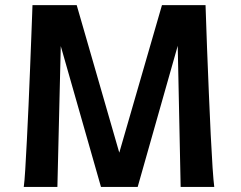

<svg xmlns="http://www.w3.org/2000/svg" viewBox="-20 -733 946 753"><path d="M447.8 -134.3 615.2 -712.9H740.7L682.1 -571.3L520 0H376L212.9 -571.3L153.8 -712.9H280.8ZM107.4 -712.9H236.8L219.2 -588.4L205.1 0H73.2Q76.2 -20.5 79.1 -69.1Q82 -117.7 85.4 -183.1Q88.9 -248.5 92 -321Q95.2 -393.6 97.9 -462.9Q100.6 -532.2 102.8 -588.9Q105 -645.5 106.2 -679.2Q107.4 -712.9 107.4 -712.9ZM820.3 0H688.5L676.3 -588.4L654.3 -712.9H786.1Q788.6 -633.3 792 -544.4Q795.4 -455.6 799.1 -368.2Q802.7 -280.8 806.4 -205.1Q810.1 -129.4 813.7 -75.4Q817.4 -21.5 820.3 0Z"/></svg>

Font: Andika
Style: Bold
Weight: 700
Designer: Victor Gaultney, Annie Olsen, Julie Remington, Don Collingsworth, Eric Hays, Becca Hirsbrunner
Foundry: SIL International
Version: Version 6.101